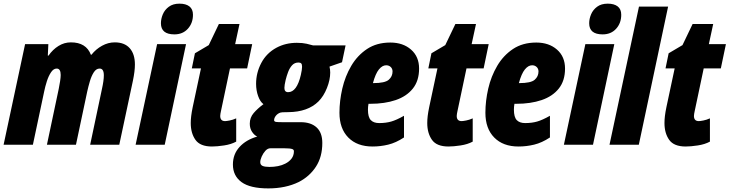

<svg xmlns="http://www.w3.org/2000/svg" viewBox="-33 -796 4013 1056"><path d="M-13.2 0 105 -553.2H232.9L230 -490.2H233.9Q256.8 -523.4 288.6 -543.2Q320.3 -563 356.9 -563Q440.9 -563 466.8 -495.1H470.2Q494.6 -525.9 528.3 -544.4Q562 -563 598.1 -563Q651.9 -563 680.4 -531Q709 -499 709 -440.9Q709 -405.3 698.2 -353L623 0H462.9L527.8 -307.1Q538.1 -353.5 538.1 -381.8Q538.1 -418.9 515.1 -418.9Q496.1 -418.9 482.9 -398.4Q469.7 -377.9 461.2 -348.6Q452.6 -319.3 446.8 -293L384.8 0H225.1L290 -307.1Q294.4 -328.6 297.6 -349.6Q300.8 -370.6 300.8 -383.8Q300.8 -418.9 278.8 -418.9Q261.2 -418.9 247.6 -398.4Q233.9 -377.9 224.6 -348.6Q215.3 -319.3 210 -293L147.9 0Z M926.3 -606.9Q852.1 -606.9 852.1 -668Q852.1 -692.4 862.5 -717.3Q873 -742.2 895.8 -759Q918.5 -775.9 954.1 -775.9Q989.3 -775.9 1008.8 -760.7Q1028.3 -745.6 1028.3 -714.8Q1028.3 -668.9 1000.2 -637.9Q972.2 -606.9 926.3 -606.9ZM712.9 0 831.1 -553.2H990.2L873 0Z M1132.8 9.8Q1067.9 9.8 1042 -26.9Q1016.1 -63.5 1016.1 -119.1Q1016.1 -137.2 1018.6 -158Q1021 -178.7 1026.9 -207L1072.3 -419.9H1022L1039.1 -502.9L1115.2 -547.9L1170.9 -664.1H1284.2L1260.3 -553.2H1354L1326.2 -419.9H1231.9L1182.1 -184.1Q1180.7 -177.2 1179.4 -170.4Q1178.2 -163.6 1178.2 -158.2Q1178.2 -129.9 1205.1 -129.9Q1212.4 -129.9 1230 -133.3Q1247.6 -136.7 1266.1 -145V-17.1Q1238.3 -2 1199.5 3.9Q1160.6 9.8 1132.8 9.8Z M1442.9 240.2Q1342.8 240.2 1295.4 205.6Q1248 170.9 1248 108.9Q1248 52.2 1284.2 12.5Q1320.3 -27.3 1381.8 -44.9Q1366.2 -51.8 1353.5 -70.6Q1340.8 -89.4 1340.8 -115.7Q1340.8 -149.4 1362.3 -174.3Q1383.8 -199.2 1416 -223.1Q1397.9 -236.3 1386.7 -267.6Q1375.5 -298.8 1375.5 -335Q1375.5 -395.5 1404.1 -449.7Q1432.6 -503.9 1487.8 -533.7Q1537.6 -560.5 1599.6 -560.5Q1631.3 -560.5 1653.3 -555.4Q1675.3 -550.3 1688.5 -546.4H1867.7L1848.1 -453.6L1779.3 -429.7Q1783.2 -412.6 1783.2 -397Q1783.2 -356.9 1765.1 -311.8Q1747.1 -266.6 1718.3 -237.8Q1659.7 -180.2 1553.2 -179.2Q1529.8 -179.2 1521 -178.5Q1512.2 -177.7 1509.3 -176.8Q1493.7 -171.4 1484.1 -159.2Q1474.6 -147 1474.6 -134.8Q1474.6 -127.4 1484.9 -125.5Q1490.2 -124.5 1499.5 -124.3Q1508.8 -124 1522 -124H1620.6Q1676.8 -124 1708.3 -95.2Q1739.7 -66.4 1739.7 -9.8Q1739.7 66.9 1704.6 120.8Q1669.4 174.8 1609.9 205.1Q1538.1 240.2 1442.9 240.2ZM1551.8 -289.1Q1599.6 -289.1 1621.6 -383.8Q1628.4 -414.1 1628.4 -428.7Q1628.4 -442.4 1623.5 -447.3Q1618.7 -452.1 1608.4 -452.1Q1587.4 -452.1 1573.7 -437.3Q1560.1 -422.4 1551.8 -400.4Q1543.5 -378.4 1538.1 -356.4Q1531.2 -326.7 1531.2 -312.5Q1531.2 -289.1 1551.8 -289.1ZM1449.2 122.1Q1473.6 122.1 1495.8 117.7Q1518.1 113.3 1536.1 104Q1557.6 93.3 1570.6 76.2Q1583.5 59.1 1583.5 35.6Q1583.5 27.3 1574.7 23.9Q1563 19.5 1529.8 19.5H1454.6Q1439 19.5 1426.3 33.7Q1413.6 47.9 1406 65.7Q1398.4 83.5 1398.4 95.7Q1398.4 110.8 1411.1 116.5Q1423.8 122.1 1449.2 122.1Z M2016.1 9.8Q1931.2 9.8 1882.6 -39.6Q1834 -88.9 1834 -175.8Q1834 -240.7 1849.6 -308.6Q1865.2 -376.5 1898.9 -433.8Q1932.6 -491.2 1985.8 -526.6Q2039.1 -562 2113.8 -562Q2183.6 -562 2227.8 -523.2Q2272 -484.4 2272 -418.9Q2272 -352.1 2237.8 -309.1Q2203.6 -266.1 2143.3 -245.6Q2083 -225.1 2003.9 -225.1H1993.7Q1990.7 -208.5 1990.7 -192.9Q1990.7 -151.9 2006.3 -135.5Q2022 -119.1 2052.7 -119.1Q2088.9 -119.1 2118.2 -127.4Q2147.5 -135.7 2189 -159.2V-40Q2144.5 -10.7 2102.1 -0.5Q2059.6 9.8 2016.1 9.8ZM2018.1 -338.9H2020Q2084 -338.9 2105 -357.2Q2126 -375.5 2126 -402.8Q2126 -418 2116 -427.5Q2106 -437 2090.8 -437Q2069.8 -437 2051 -414.1Q2032.2 -391.1 2018.1 -338.9Z M2433.6 9.8Q2368.7 9.8 2342.8 -26.9Q2316.9 -63.5 2316.9 -119.1Q2316.9 -137.2 2319.3 -158Q2321.8 -178.7 2327.6 -207L2373 -419.9H2322.8L2339.8 -502.9L2416 -547.9L2471.7 -664.1H2585L2561 -553.2H2654.8L2627 -419.9H2532.7L2482.9 -184.1Q2481.4 -177.2 2480.2 -170.4Q2479 -163.6 2479 -158.2Q2479 -129.9 2505.9 -129.9Q2513.2 -129.9 2530.8 -133.3Q2548.3 -136.7 2566.9 -145V-17.1Q2539.1 -2 2500.2 3.9Q2461.4 9.8 2433.6 9.8Z M2818.8 9.8Q2733.9 9.8 2685.3 -39.6Q2636.7 -88.9 2636.7 -175.8Q2636.7 -240.7 2652.3 -308.6Q2668 -376.5 2701.7 -433.8Q2735.4 -491.2 2788.6 -526.6Q2841.8 -562 2916.5 -562Q2986.3 -562 3030.5 -523.2Q3074.7 -484.4 3074.7 -418.9Q3074.7 -352.1 3040.5 -309.1Q3006.3 -266.1 2946 -245.6Q2885.7 -225.1 2806.6 -225.1H2796.4Q2793.5 -208.5 2793.5 -192.9Q2793.5 -151.9 2809.1 -135.5Q2824.7 -119.1 2855.5 -119.1Q2891.6 -119.1 2920.9 -127.4Q2950.2 -135.7 2991.7 -159.2V-40Q2947.3 -10.7 2904.8 -0.5Q2862.3 9.8 2818.8 9.8ZM2820.8 -338.9H2822.8Q2886.7 -338.9 2907.7 -357.2Q2928.7 -375.5 2928.7 -402.8Q2928.7 -418 2918.7 -427.5Q2908.7 -437 2893.6 -437Q2872.6 -437 2853.8 -414.1Q2835 -391.1 2820.8 -338.9Z M3281.7 -606.9Q3207.5 -606.9 3207.5 -668Q3207.5 -692.4 3218 -717.3Q3228.5 -742.2 3251.2 -759Q3273.9 -775.9 3309.6 -775.9Q3344.7 -775.9 3364.3 -760.7Q3383.8 -745.6 3383.8 -714.8Q3383.8 -668.9 3355.7 -637.9Q3327.6 -606.9 3281.7 -606.9ZM3068.4 0 3186.5 -553.2H3345.7L3228.5 0Z M3319.3 0 3481.4 -759.8H3641.6L3480.5 0Z M3738.3 9.8Q3673.3 9.8 3647.5 -26.9Q3621.6 -63.5 3621.6 -119.1Q3621.6 -137.2 3624 -158Q3626.5 -178.7 3632.3 -207L3677.7 -419.9H3627.4L3644.5 -502.9L3720.7 -547.9L3776.4 -664.1H3889.6L3865.7 -553.2H3959.5L3931.6 -419.9H3837.4L3787.6 -184.1Q3786.1 -177.2 3784.9 -170.4Q3783.7 -163.6 3783.7 -158.2Q3783.7 -129.9 3810.5 -129.9Q3817.9 -129.9 3835.4 -133.3Q3853 -136.7 3871.6 -145V-17.1Q3843.8 -2 3804.9 3.9Q3766.1 9.8 3738.3 9.8Z"/></svg>

Font: Open Sans Condensed ExtraBold
Style: Italic
Weight: 800
Width: 3
Italic angle: -12°
Designer: Monotype Design Team
Foundry: Monotype Imaging Inc.
Version: Version 3.003; ttfautohint (v1.8.4)